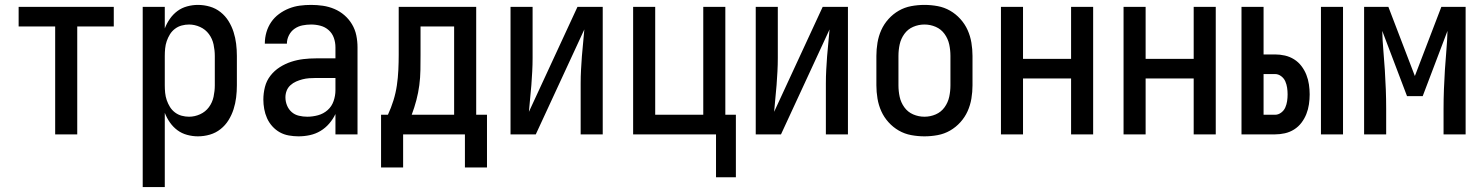

<svg xmlns="http://www.w3.org/2000/svg" viewBox="-20 -548 6040 783"><path d="M205 0V-440H56V-520H444V-440H295V0Z M562 215V-520H652V-432Q660 -453 673 -471.5Q686 -490 703.5 -503Q721 -516 743 -522Q765 -528 787 -528Q812 -528 836 -521Q860 -514 879.5 -498.5Q899 -483 912 -462Q925 -441 932.5 -417.5Q940 -394 943 -369.5Q946 -345 946 -320V-200Q946 -175 943 -150.5Q940 -126 932.5 -102.5Q925 -79 912 -58Q899 -37 879.5 -21.5Q860 -6 836 1Q812 8 787 8Q765 8 743 2Q721 -4 703.5 -17Q686 -30 673 -48.5Q660 -67 652 -88V215ZM751 -72Q774 -72 796 -82Q818 -92 832 -111Q846 -130 851 -153.5Q856 -177 856 -200V-320Q856 -343 851 -366.5Q846 -390 832 -409Q818 -428 796 -438Q774 -448 751 -448Q736 -448 721 -444Q706 -440 693.5 -430.5Q681 -421 673 -408Q665 -395 660 -380.5Q655 -366 653.5 -350.5Q652 -335 652 -320V-200Q652 -185 653.5 -169.5Q655 -154 660 -139.5Q665 -125 673 -112Q681 -99 693.5 -89.5Q706 -80 721 -76Q736 -72 751 -72Z M1197 8Q1178 8 1158 4.5Q1138 1 1121 -8.5Q1104 -18 1090.5 -33Q1077 -48 1069 -66Q1061 -84 1057.5 -103.5Q1054 -123 1054 -142Q1054 -168 1060.5 -193.5Q1067 -219 1083 -239.5Q1099 -260 1121 -274Q1143 -288 1167.5 -296Q1192 -304 1217.5 -307Q1243 -310 1269 -310H1348V-355Q1348 -375 1341.5 -393.5Q1335 -412 1320.5 -425Q1306 -438 1287 -443Q1268 -448 1249 -448Q1231 -448 1213.5 -444.5Q1196 -441 1181.5 -431Q1167 -421 1158.5 -404.5Q1150 -388 1150 -370H1060V-371Q1060 -394 1066.5 -416.5Q1073 -439 1086 -458Q1099 -477 1118 -491Q1137 -505 1158.5 -513.5Q1180 -522 1202.5 -525Q1225 -528 1249 -528Q1273 -528 1297 -524.5Q1321 -521 1343.5 -511.5Q1366 -502 1384.5 -486Q1403 -470 1415.5 -449Q1428 -428 1433 -404Q1438 -380 1438 -355V0H1348V-83Q1338 -62 1322.5 -44Q1307 -26 1287 -14Q1267 -2 1244 3Q1221 8 1197 8ZM1233 -72Q1255 -72 1277 -78Q1299 -84 1316 -99Q1333 -114 1340.5 -136Q1348 -158 1348 -180V-230H1269Q1255 -230 1241 -229Q1227 -228 1213.5 -224.5Q1200 -221 1187.5 -215.5Q1175 -210 1164.5 -200.5Q1154 -191 1149 -178Q1144 -165 1144 -151Q1144 -134 1150.5 -118Q1157 -102 1169.5 -91Q1182 -80 1199 -76Q1216 -72 1233 -72Z M1534 135V-80H1562Q1575 -108 1584.5 -138.5Q1594 -169 1598.5 -200Q1603 -231 1604.5 -262.5Q1606 -294 1606 -325V-520H1922V-80H1966V135H1876V0H1624V135ZM1659 -80H1832V-440H1695V-325Q1695 -294 1694.5 -262.5Q1694 -231 1690 -200.5Q1686 -170 1678 -139.5Q1670 -109 1659 -80Z M2062 0V-520H2152V-312Q2152 -284 2150.5 -256.5Q2149 -229 2147 -201.5Q2145 -174 2142 -147Q2139 -120 2137 -92L2335 -520H2438V0H2348V-208Q2348 -236 2349.5 -263.5Q2351 -291 2353 -318.5Q2355 -346 2358 -373Q2361 -400 2363 -428L2165 0Z M2900 175V0H2562V-520H2652V-80H2848V-520H2938V-80H2981V175Z M3062 0V-520H3152V-312Q3152 -284 3150.5 -256.5Q3149 -229 3147 -201.5Q3145 -174 3142 -147Q3139 -120 3137 -92L3335 -520H3438V0H3348V-208Q3348 -236 3349.5 -263.5Q3351 -291 3353 -318.5Q3355 -346 3358 -373Q3361 -400 3363 -428L3165 0Z M3750 8Q3723 8 3696 3Q3669 -2 3645.5 -15.5Q3622 -29 3603.5 -49.5Q3585 -70 3574 -94.5Q3563 -119 3558.5 -146Q3554 -173 3554 -200V-320Q3554 -347 3558.5 -374Q3563 -401 3574 -425.5Q3585 -450 3603.5 -470.5Q3622 -491 3645.5 -504.5Q3669 -518 3696 -523Q3723 -528 3750 -528Q3777 -528 3804 -523Q3831 -518 3854.5 -504.5Q3878 -491 3896.5 -470.5Q3915 -450 3926 -425.5Q3937 -401 3941.5 -374Q3946 -347 3946 -320V-200Q3946 -173 3941.5 -146Q3937 -119 3926 -94.5Q3915 -70 3896.5 -49.5Q3878 -29 3854.5 -15.5Q3831 -2 3804 3Q3777 8 3750 8ZM3750 -72Q3774 -72 3796 -81.5Q3818 -91 3832 -110.5Q3846 -130 3851 -153Q3856 -176 3856 -200V-320Q3856 -344 3851 -367Q3846 -390 3832 -409.5Q3818 -429 3796 -438.5Q3774 -448 3750 -448Q3726 -448 3704 -438.5Q3682 -429 3668 -409.5Q3654 -390 3649 -367Q3644 -344 3644 -320V-200Q3644 -176 3649 -153Q3654 -130 3668 -110.5Q3682 -91 3704 -81.5Q3726 -72 3750 -72Z M4062 0V-520H4152V-308H4348V-520H4438V0H4348V-228H4152V0Z M4562 0V-520H4652V-308H4848V-520H4938V0H4848V-228H4652V0Z M5367 0V-520H5457V0ZM5043 0V-520H5133V-326H5180Q5200 -326 5220 -321.5Q5240 -317 5257.5 -306Q5275 -295 5287.5 -278.5Q5300 -262 5307.5 -243Q5315 -224 5318 -203.5Q5321 -183 5321 -163Q5321 -143 5318 -122.5Q5315 -102 5307.5 -83Q5300 -64 5287.5 -47.5Q5275 -31 5257.5 -20Q5240 -9 5220 -4.5Q5200 0 5180 0ZM5180 -80Q5193 -80 5204.5 -88.5Q5216 -97 5221.5 -109.5Q5227 -122 5229 -135.5Q5231 -149 5231 -163Q5231 -177 5229 -190.5Q5227 -204 5221.5 -216.5Q5216 -229 5204.5 -237.5Q5193 -246 5180 -246H5133V-80Z M5543 0V-520H5642L5750 -238L5858 -520H5957V0H5867V-104Q5867 -144 5868.5 -183.5Q5870 -223 5872.5 -263Q5875 -303 5878.5 -342.5Q5882 -382 5883 -422L5782 -156H5718L5617 -422Q5618 -382 5621.5 -342.5Q5625 -303 5627.5 -263Q5630 -223 5631.5 -183.5Q5633 -144 5633 -104V0Z"/></svg>

Font: Iosevka Curly Medium
Style: Regular
Weight: 500
Monospace: yes
Designer: Belleve Invis
Foundry: Belleve Invis
Version: Version 22.1.2; ttfautohint (v1.8.4)